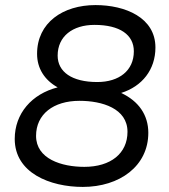

<svg xmlns="http://www.w3.org/2000/svg" viewBox="-20 -728 666 756"><path d="M306 8C451 8 564 -74 564 -205C564 -275 526 -330 457 -362C540 -388 592 -454 592 -541C592 -659 473 -708 356 -708C228 -708 126 -639 126 -516C126 -459 155 -413 207 -384C105 -358 38 -281 38 -181C38 -47 177 8 306 8ZM312 -71C223 -71 122 -102 122 -193C122 -278 190 -331 293 -331C382 -331 482 -301 482 -209C482 -124 416 -71 312 -71ZM363 -405C263 -405 207 -445 207 -509C207 -585 266 -630 352 -630C452 -630 507 -591 507 -526C507 -450 449 -405 363 -405Z"/></svg>

Font: Fixel Display 20240404
Style: Italic
Weight: 400
Italic angle: -10°
Designer: AlfaBravo + MacPaw
Foundry: Kyrylo Tkachov, Marchela Mozhyna, Serhii Makarenko, Maria Weinstein, Zakhar Kryvoshyya
Version: Version 1.211;Glyphs 3.2 (3225)